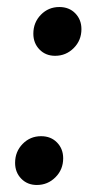

<svg xmlns="http://www.w3.org/2000/svg" viewBox="-20 -515 280 547"><path d="M23 -51Q23 -83 44.5 -105Q66 -127 97 -127Q125 -127 142.5 -109Q160 -91 160 -64Q160 -32 138 -10Q116 12 85 12Q58 12 40.5 -6Q23 -24 23 -51ZM75 -419Q75 -451 96.5 -473Q118 -495 149 -495Q177 -495 194.5 -477Q212 -459 212 -432Q212 -400 190 -378Q168 -356 137 -356Q110 -356 92.5 -374Q75 -392 75 -419Z"/></svg>

Font: FiraGO
Style: Italic
Weight: 400
Italic angle: -8°
Designer: bBox Type GmbH
Foundry: bBox Type GmbH
Version: Version 1.001